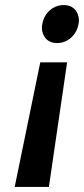

<svg xmlns="http://www.w3.org/2000/svg" viewBox="-20 -558 332 758"><path d="M139 -312 38 180H173L245 -312ZM290 -463C292 -474 292 -483 290 -492C284 -518 266 -538 232 -538C191 -538 155 -509 147 -463C145 -452 145 -443 147 -434C153 -408 171 -388 205 -388C246 -388 282 -418 290 -463Z"/></svg>

Font: Asimov
Style: NarIt
Weight: 500
Designer: Google
Version: Version 2.000980; 2014